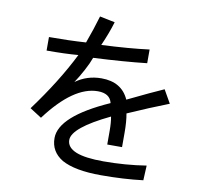

<svg xmlns="http://www.w3.org/2000/svg" viewBox="-89 -827 1099 1035"><g transform="rotate(10 460.0 -309.0)"><path d="M759 99Q655 112 529 112Q386 112 314 72Q248 32 248 -42Q248 -162 513 -280Q501 -331 435 -331Q302 -331 157 -137L93 -178Q220 -350 297 -505Q227 -499 124 -499V-573Q233 -573 326 -579Q354 -655 376 -730L459 -713Q441 -652 409 -580Q562 -587 670 -601V-526Q545 -512 378 -504Q367 -473 345 -432Q323 -391 301 -358Q363 -403 442 -403Q553 -403 593 -313Q725 -377 787 -404L828 -332Q725 -292 607 -240Q615 -197 615 -136V-57H534V-132Q534 -178 528 -209Q328 -113 328 -46Q328 -5 379 16Q429 36 529 36Q649 36 763 18Z"/></g></svg>

Font: LINE Seed Sans KR Regular
Style: Regular
Weight: 400
Designer: LINE VX Design & Sandoll Inc & Dalton Maag Ltd
Foundry: Sandoll Inc.
Version: Version 1.000